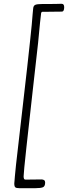

<svg xmlns="http://www.w3.org/2000/svg" viewBox="-20 -784 357 1008"><path d="M55 179Q55 174 56.5 162Q58 150 58 143L64 82Q72 10 99.5 -227Q127 -464 138 -570Q143 -614 146.5 -652.5Q150 -691 151.5 -712Q153 -733 154 -738Q155 -754 165 -758.5Q175 -763 203 -763H243Q265 -763 278.5 -763.5Q292 -764 297.5 -764Q303 -764 304 -764Q317 -764 317 -746Q317 -723 304 -723Q294 -723 258 -722.5Q222 -722 218 -722H203Q198 -722 196 -716Q195 -708 190 -663Q185 -606 180 -559Q174 -505 153.5 -323.5Q133 -142 118.5 -9Q104 124 104 142Q104 159 113 159Q123 159 158.5 158.5Q194 158 197 158Q217 158 217 174Q217 194 205.5 199Q194 204 165 204H82Q66 204 60.5 199.5Q55 195 55 179Z"/></svg>

Font: OFL Sorts Mill Goudy TT
Style: Italic
Weight: 500
Italic angle: -6°
Version: Version 003.000